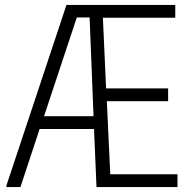

<svg xmlns="http://www.w3.org/2000/svg" viewBox="-20 -760 780 780"><path d="M6 -6 250 -740H692V-688H398L411 -401H663V-349H414L428 -52H701V0H372L362 -236H141L63 0H6ZM159 -288H360L344 -689H292Z"/></svg>

Font: Encode Sans Compressed
Style: Light
Weight: 300
Designer: Pablo Impallari, Andres Torresi
Foundry: Pablo Impallari, Andres Torresi
Version: Version 1.000; ttfautohint (v1.00) -l 8 -r 50 -G 200 -x 14 -